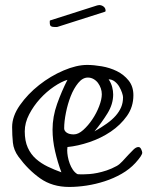

<svg xmlns="http://www.w3.org/2000/svg" viewBox="-20 -711 592 760"><path d="M28 -208Q28 -251 59 -295Q90 -339 135 -374.5Q180 -410 231.5 -432Q283 -454 325 -454Q351 -454 383 -448.5Q415 -443 442.5 -429.5Q470 -416 489 -392.5Q508 -369 508 -334Q508 -288 482.5 -252Q457 -216 418.5 -190Q380 -164 334 -148.5Q288 -133 247 -129Q247 -127 246.5 -122.5Q246 -118 246 -116Q246 -105 248.5 -91Q251 -77 256 -63.5Q261 -50 268.5 -39Q276 -28 286 -22Q288 -21 298.5 -21Q309 -21 312 -21Q320 -21 334 -22Q348 -23 365.5 -26.5Q383 -30 402.5 -36.5Q422 -43 442 -54Q453 -60 464.5 -72.5Q476 -85 487.5 -97.5Q499 -110 509 -119.5Q519 -129 528 -129Q535 -129 539 -120Q543 -111 543 -107Q544 -97 516 -66Q493 -41 461.5 -23Q430 -5 394.5 6.5Q359 18 323 23.5Q287 29 254 29Q187 29 139 -5Q91 -39 53 -91Q34 -117 31 -146.5Q28 -176 28 -208ZM78 -191Q78 -153 90 -126.5Q102 -100 122.5 -82Q143 -64 169 -51.5Q195 -39 223 -29Q208 -69 198 -112.5Q188 -156 188 -198Q188 -249 206 -299.5Q224 -350 247 -395Q223 -388 193.5 -368Q164 -348 138.5 -320Q113 -292 95.5 -258.5Q78 -225 78 -191ZM234 -203Q234 -193 244 -186Q254 -179 272 -179Q290 -179 309.5 -196.5Q329 -214 345.5 -238.5Q362 -263 372.5 -290.5Q383 -318 383 -338Q383 -350 379 -361.5Q375 -373 368 -382.5Q361 -392 350.5 -398Q340 -404 328 -404Q307 -404 289.5 -382.5Q272 -361 260 -330.5Q248 -300 241 -265Q234 -230 234 -203ZM410 -397Q420 -382 424 -366.5Q428 -351 428 -337Q428 -299 405.5 -262.5Q383 -226 354 -191Q382 -207 403 -222Q424 -237 438 -253Q452 -269 459.5 -286.5Q467 -304 467 -326Q467 -332 463 -344Q459 -356 452 -368Q445 -380 434 -388.5Q423 -397 410 -397ZM177 -627Q177 -629 178 -630L366 -690H368Q369 -690 370 -690.5Q371 -691 372 -691Q382 -691 390 -685Q398 -679 398 -668Q398 -667 397.5 -667Q397 -667 397 -666V-665L209 -605Q207 -604 205 -604H198Q187 -604 182 -607Q177 -610 177 -622Z"/></svg>

Font: Miltonian
Style: Regular
Weight: 400
Designer: Pablo Impallari
Foundry: Pablo Impallari
Version: Version 1.008